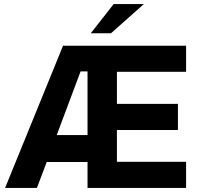

<svg xmlns="http://www.w3.org/2000/svg" viewBox="-20 -921 978 941"><path d="M289 -697H892V-569H553V-412H852V-284H553V-128H892V0H409V-127H209L161 0H5ZM409 -259V-571H375L258 -259ZM537 -901H685L524 -758H425Z"/></svg>

Font: Hanken Grotesk ExtraBold
Style: Regular
Weight: 800
Designer: Alfredo Marco Pradil
Foundry: Hanken Design Co.
Version: Version 3.014